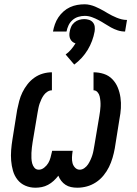

<svg xmlns="http://www.w3.org/2000/svg" viewBox="-20 -867 640 895"><path d="M340 8Q325 8 311 5Q297 2 285.5 -5.5Q274 -13 265.5 -24Q257 -35 252 -48Q242 -35 230 -24Q218 -13 204 -5.5Q190 2 175 5Q160 8 145 8Q120 8 98 -1.5Q76 -11 61.5 -29.5Q47 -48 40.5 -71Q34 -94 32 -118Q30 -142 32 -167.5Q34 -193 38 -217L60 -355Q64 -375 69.5 -396Q75 -417 84.5 -436.5Q94 -456 108 -474Q122 -492 140.5 -505Q159 -518 180 -524Q201 -530 222 -530V-446Q211 -446 201 -439.5Q191 -433 184.5 -424Q178 -415 173 -404.5Q168 -394 164.5 -383.5Q161 -373 159 -362.5Q157 -352 155 -341L132 -204Q130 -191 128.5 -178.5Q127 -166 126.5 -154Q126 -142 126.5 -129.5Q127 -117 130 -105.5Q133 -94 140.5 -85Q148 -76 161 -76Q174 -76 186 -85.5Q198 -95 205 -107Q212 -119 215.5 -132.5Q219 -146 222 -159L223 -164H319L318 -159Q316 -146 315.5 -132.5Q315 -119 318 -107Q321 -95 330 -85.5Q339 -76 352 -76Q363 -76 373.5 -83.5Q384 -91 390.5 -101Q397 -111 402 -122Q407 -133 410.5 -144Q414 -155 416 -166.5Q418 -178 420 -189L443 -326Q445 -338 446.5 -349.5Q448 -361 448.5 -372.5Q449 -384 448 -395.5Q447 -407 444.5 -418Q442 -429 434.5 -437.5Q427 -446 416 -446V-530Q441 -530 464 -522.5Q487 -515 503.5 -498Q520 -481 529 -459Q538 -437 541.5 -412.5Q545 -388 543.5 -363Q542 -338 537 -313L515 -175Q511 -153 504.5 -131Q498 -109 488 -88.5Q478 -68 462.5 -49Q447 -30 427 -17Q407 -4 385 2Q363 8 340 8ZM227 -720Q230 -737 236 -754Q242 -771 252 -786Q262 -801 276 -813.5Q290 -826 306.5 -833.5Q323 -841 340 -844Q357 -847 375 -847Q387 -847 399.5 -844Q412 -841 423 -836.5Q434 -832 444.5 -826.5Q455 -821 466 -815L481 -806Q491 -800 502 -794.5Q513 -789 524 -784.5Q535 -780 547 -777Q559 -774 572 -774L563 -720Q545 -720 528.5 -725.5Q512 -731 497.5 -739Q483 -747 469 -756Q455 -765 440 -773Q425 -781 408.5 -787Q392 -793 375 -793Q360 -793 345 -788.5Q330 -784 318 -773.5Q306 -763 299.5 -749Q293 -735 290 -720ZM326 -566 286 -613Q300 -623 311.5 -636.5Q323 -650 332 -665Q324 -667 317.5 -672.5Q311 -678 307.5 -685.5Q304 -693 303.5 -702Q303 -711 305 -720Q307 -732 312 -743Q317 -754 327 -762.5Q337 -771 349 -774.5Q361 -778 373 -778Q384 -778 395 -774.5Q406 -771 413 -762.5Q420 -754 421.5 -743Q423 -732 421 -720Q417 -698 409 -676.5Q401 -655 389 -635Q377 -615 361 -597.5Q345 -580 326 -566Z"/></svg>

Font: Iosevka Slab Medium Extended
Style: Italic
Weight: 500
Width: 7
Italic angle: -9°
Monospace: yes
Designer: Belleve Invis
Foundry: Belleve Invis
Version: Version 11.1.0; ttfautohint (v1.8.3)